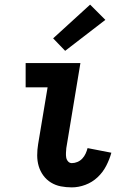

<svg xmlns="http://www.w3.org/2000/svg" viewBox="-20 -803 540 831"><path d="M291 8Q266 8 243 3.5Q220 -1 200.5 -13Q181 -25 167.5 -43.5Q154 -62 147.5 -84Q141 -106 141 -130.5Q141 -155 145 -179L186 -425H91V-530H328L267 -162Q266 -152 265.5 -141.5Q265 -131 266.5 -121.5Q268 -112 274.5 -104.5Q281 -97 291 -97Q303 -97 315 -102Q327 -107 336 -116.5Q345 -126 350.5 -138Q356 -150 359 -162L462 -142Q454 -113 439.5 -85Q425 -57 402 -35.5Q379 -14 349.5 -3Q320 8 291 8ZM262 -583 210 -637 370 -783 436 -717Z"/></svg>

Font: Iosevka Slab Extrabold
Style: Italic
Weight: 800
Italic angle: -9°
Monospace: yes
Designer: Belleve Invis
Foundry: Belleve Invis
Version: Version 11.1.0; ttfautohint (v1.8.3)